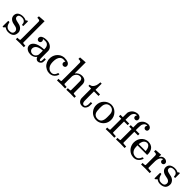

<svg xmlns="http://www.w3.org/2000/svg" viewBox="437 -2362 4030 4030"><g transform="rotate(45 2451.5 -347.0)"><path d="M267 -388Q238 -414 190 -414Q98 -414 98 -349Q98 -338 100 -332Q109 -308 131 -298Q156 -286 199 -278Q257 -267 277 -256Q340 -226 358 -157Q359 -153 359 -133Q359 -62 317 -26Q274 10 198 10Q138 10 94 -26L86 -19L77 -10Q69 -2 65 1L54 11H46Q39 11 33 5V-74Q33 -142 34 -149Q34 -160 38 -161Q39 -162 54 -162Q66 -162 70 -160Q72 -158 75 -146Q82 -110 101 -77Q136 -26 198 -26Q295 -26 295 -104Q295 -133 277 -151Q260 -170 235 -178Q229 -180 212.5 -183.5Q196 -187 187 -189Q130 -200 111 -210Q44 -242 34 -303Q33 -306 33 -318Q33 -434 174 -447Q178 -448 198 -447Q238 -447 268 -432L283 -424L292 -431Q313 -447 314 -448H322Q329 -448 335 -442V-310L329 -304H301Q295 -310 295 -316Q295 -363 267 -388Z M501 -689Q522 -690 541 -691.5Q560 -693 568 -694H576H579V-379Q579 -61 580 -60Q588 -46 630 -46H641H657V0H649Q631 -3 539 -3Q442 -3 428 0H420V-46H436H447Q489 -46 497 -60V-68V-91Q497 -111 498 -124V-168V-218V-273V-329V-408V-482V-543Q497 -561 497 -586V-603Q494 -621 483 -629Q470 -636 438 -637H420V-660Q420 -683 422 -683Q428 -683 501 -689Z M750 -321Q735 -338 735 -359Q735 -372 743 -391Q757 -418 795 -433Q834 -448 890 -448Q956 -448 1005 -418Q1053 -388 1068 -340Q1072 -327 1074 -309V-194Q1074 -91 1075 -80Q1075 -64 1080 -54Q1086 -40 1100 -40Q1113 -40 1119 -54Q1125 -66 1125 -109V-145H1165V-106Q1164 -67 1162 -59Q1153 -31 1129 -13Q1106 6 1072 6Q1048 6 1028 -12Q1008 -28 1001 -54V-58Q995 -52 989 -45Q977 -31 976 -30Q926 11 862 11Q809 11 769 -11Q727 -34 714 -69Q706 -90 706 -107Q706 -154 745 -193Q768 -216 802 -231Q868 -262 976 -268H990V-290Q990 -324 984 -340Q973 -373 949 -392Q924 -411 887 -411Q820 -411 820 -403Q842 -388 842 -359Q842 -338 827 -321Q811 -305 788 -305Q765 -305 750 -321ZM989 -233Q985 -233 984 -232Q846 -223 809 -151Q798 -131 798 -106Q798 -72 822 -49Q847 -26 881 -26Q922 -26 950 -50Q978 -73 987 -109Q988 -116 990 -175Z M1469 -358Q1469 -381 1484 -396L1489 -402Q1485 -403 1479 -404Q1456 -408 1430 -408Q1379 -408 1350 -376Q1303 -329 1303 -219Q1303 -136 1334 -90Q1374 -29 1444 -29Q1469 -29 1488 -39Q1529 -60 1546 -117Q1548 -125 1551 -127Q1555 -129 1567 -129H1581Q1587 -123 1587 -120Q1587 -101 1562 -61Q1512 11 1421 11Q1372 11 1326 -12Q1227 -63 1207 -182Q1206 -186 1206 -214Q1206 -242 1207 -247Q1218 -326 1270 -381Q1322 -436 1399 -447Q1403 -447 1408 -448H1422Q1550 -448 1573 -380Q1576 -371 1576 -357Q1576 -333 1560 -320Q1543 -306 1521 -306Q1499 -306 1484 -321Q1469 -336 1469 -358Z M1722 -689 1797 -694H1800V-367Q1862 -442 1944 -442Q2067 -442 2079 -329Q2080 -324 2080 -190Q2080 -61 2081 -60Q2089 -46 2131 -46H2142H2158V0H2150Q2136 -3 2038 -3Q1940 -3 1926 0H1918V-46H1934H1942Q1995 -46 1995 -62Q1996 -63 1996 -200Q1994 -341 1994 -343Q1986 -376 1972 -390Q1955 -404 1924 -404Q1879 -404 1845 -370Q1810 -335 1804 -282V-264V-219Q1803 -201 1803 -168V-137Q1803 -116 1804 -107V-84V-66V-60Q1812 -46 1854 -46H1865H1881V0H1873Q1860 -3 1761 -3Q1662 -3 1649 0H1641V-46H1657H1668Q1710 -46 1718 -60V-68V-91V-124Q1718 -151 1719 -168V-218V-273V-329V-408V-482Q1718 -504 1718 -543V-586V-603Q1715 -621 1704 -629Q1691 -636 1659 -637H1641V-660Q1641 -683 1643 -683Q1648 -683 1722 -689Z M2313 -615H2353V-431H2488V-385H2353V-241Q2355 -104 2355 -100Q2355 -83 2361 -68Q2374 -29 2410 -29Q2453 -29 2464 -100Q2465 -105 2465 -146V-181H2505V-146Q2505 -102 2500 -80Q2490 -42 2463 -15Q2437 10 2393 10Q2338 10 2307 -20Q2274 -49 2270 -100Q2269 -105 2269 -248V-385H2190V-422H2199Q2236 -425 2262 -454Q2308 -502 2313 -600Z M2647 -371Q2706 -436 2786 -446Q2808 -448 2811 -448Q2898 -448 2962 -384Q3032 -314 3032 -215Q3032 -198 3027 -168Q3015 -106 2971 -59Q2926 -12 2863 4Q2841 10 2811 10Q2781 10 2758 4Q2681 -16 2636 -76Q2589 -137 2589 -214Q2589 -306 2647 -371ZM2813 -411Q2783 -411 2756 -399Q2699 -370 2689 -290Q2687 -266 2687 -226Q2687 -130 2706 -91Q2737 -30 2811 -30Q2933 -30 2933 -193V-225Q2933 -288 2928 -313Q2915 -373 2865 -399Q2838 -411 2813 -411Z M3334 0Q3316 -3 3207 -3Q3109 -3 3095 0H3087V-46H3103H3114Q3156 -46 3164 -60Q3165 -61 3165 -224V-385H3094V-431H3165V-497L3166 -564L3168 -574Q3184 -628 3225 -663Q3264 -696 3327 -704Q3331 -704 3337 -705H3350Q3384 -704 3409 -682Q3433 -661 3433 -627Q3433 -604 3419 -590Q3405 -576 3382 -576Q3359 -576 3345 -590Q3331 -604 3331 -627Q3331 -644 3349 -667H3345Q3336 -668 3323 -667Q3300 -663 3280 -643Q3261 -622 3250 -592Q3245 -574 3243 -497V-431H3354V-385H3246V-225Q3246 -62 3247 -61Q3252 -52 3259 -51Q3267 -48 3312 -46H3343V0Z M3640 0Q3622 -3 3513 -3Q3415 -3 3401 0H3393V-46H3409H3420Q3462 -46 3470 -60Q3471 -61 3471 -224V-385H3400V-431H3471V-497L3472 -564L3474 -574Q3490 -628 3531 -663Q3570 -696 3633 -704Q3637 -704 3643 -705H3656Q3690 -704 3715 -682Q3739 -661 3739 -627Q3739 -604 3725 -590Q3711 -576 3688 -576Q3665 -576 3651 -590Q3637 -604 3637 -627Q3637 -644 3655 -667H3651Q3642 -668 3629 -667Q3606 -663 3586 -643Q3567 -622 3556 -592Q3551 -574 3549 -497V-431H3660V-385H3552V-225Q3552 -62 3553 -61Q3558 -52 3565 -51Q3573 -48 3618 -46H3649V0Z M4081 -231H3799V-216Q3799 -142 3819 -104Q3855 -30 3943 -30Q3986 -30 4015 -62Q4035 -82 4046 -114Q4049 -125 4052 -128Q4055 -131 4068 -131Q4088 -131 4088 -121Q4088 -117 4085 -108Q4066 -56 4025 -23Q3984 11 3923 11Q3907 11 3879 6Q3823 -4 3777 -46Q3733 -86 3713 -145Q3701 -181 3701 -218Q3701 -310 3755 -374Q3809 -437 3888 -447Q3891 -448 3902 -448Q3993 -448 4041 -395Q4088 -340 4088 -245Q4088 -238 4081 -231ZM4006 -275Q3997 -384 3932 -407Q3926 -409 3911 -411Q3859 -411 3826 -363Q3806 -331 3800 -274V-267H4006Z M4215 -437Q4236 -438 4254 -439.5Q4272 -441 4280 -442H4288H4291V-373Q4311 -405 4333 -423Q4355 -441 4394 -441Q4422 -441 4442 -430Q4481 -410 4481 -373Q4481 -350 4466 -337Q4451 -322 4430 -322Q4409 -322 4395 -336Q4380 -350 4380 -372Q4380 -389 4388 -400L4390 -405Q4388 -407 4367 -401Q4351 -394 4343 -386Q4303 -349 4297 -260V-221Q4296 -195 4296 -154V-127Q4296 -108 4297 -101V-81V-66V-61Q4302 -52 4309 -51Q4317 -48 4362 -46H4393V0H4384Q4366 -3 4257 -3Q4159 -3 4145 0H4137V-46H4153H4164Q4206 -46 4214 -60V-68Q4214 -82 4215 -91V-123V-162V-203V-270V-328L4214 -351Q4211 -369 4200 -377Q4187 -384 4155 -385H4137V-408Q4137 -431 4139 -431Q4143 -431 4215 -437Z M4776 -388Q4747 -414 4699 -414Q4607 -414 4607 -349Q4607 -338 4609 -332Q4618 -308 4640 -298Q4665 -286 4708 -278Q4766 -267 4786 -256Q4849 -226 4867 -157Q4868 -153 4868 -133Q4868 -62 4826 -26Q4783 10 4707 10Q4647 10 4603 -26L4595 -19L4586 -10Q4578 -2 4574 1L4563 11H4555Q4548 11 4542 5V-74Q4542 -142 4543 -149Q4543 -160 4547 -161Q4548 -162 4563 -162Q4575 -162 4579 -160Q4581 -158 4584 -146Q4591 -110 4610 -77Q4645 -26 4707 -26Q4804 -26 4804 -104Q4804 -133 4786 -151Q4769 -170 4744 -178Q4738 -180 4721.5 -183.5Q4705 -187 4696 -189Q4639 -200 4620 -210Q4553 -242 4543 -303Q4542 -306 4542 -318Q4542 -434 4683 -447Q4687 -448 4707 -447Q4747 -447 4777 -432L4792 -424L4801 -431Q4822 -447 4823 -448H4831Q4838 -448 4844 -442V-310L4838 -304H4810Q4804 -310 4804 -316Q4804 -363 4776 -388Z"/></g></svg>

Font: KaTeX_Main
Style: Regular
Weight: 400
Version: Version